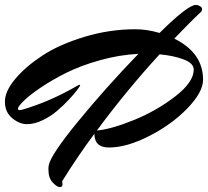

<svg xmlns="http://www.w3.org/2000/svg" viewBox="-219 -720 846 781"><path d="M430 -586Q545 -700 578 -700Q586 -700 594.5 -695Q603 -690 603 -683Q603 -676 599 -672Q556 -632 490 -563Q607 -505 607 -396Q607 -345 543 -279Q479 -213 387.5 -166.5Q296 -120 224 -120Q165 -120 165 -176Q98 -86 34 17Q35 22 35 31.5Q35 41 24 41Q13 41 -4.5 22.5Q-22 4 -22 -30Q-22 -40 -21 -46Q-15 -87 96.5 -223.5Q208 -360 344 -501Q266 -497 187.5 -475Q109 -453 51 -424Q-7 -395 -53 -364Q-99 -333 -122.5 -309.5Q-146 -286 -146 -279Q-146 -272 -139 -272Q-132 -272 -102 -282Q-1 -315 95 -371Q102 -375 104.5 -375Q107 -375 107 -372.5Q107 -370 94.5 -353.5Q82 -337 60 -313.5Q38 -290 12 -268Q-14 -246 -46.5 -230.5Q-79 -215 -109.5 -215Q-140 -215 -169.5 -239.5Q-199 -264 -199 -306.5Q-199 -349 -157 -399Q-115 -449 -46.5 -494Q22 -539 124 -570Q226 -601 332 -601Q379 -601 430 -586ZM569 -437Q569 -463 527.5 -478.5Q486 -494 430 -499Q293 -349 175 -189Q236 -195 327.5 -232.5Q419 -270 494 -328Q569 -386 569 -437Z"/></svg>

Font: Mr Dafoe
Style: Regular
Weight: 400
Designer: Alejandro Paul
Foundry: Alejandro Paul
Version: Version 1.000